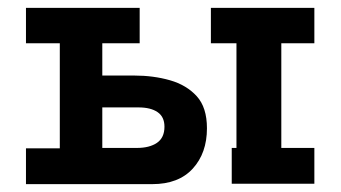

<svg xmlns="http://www.w3.org/2000/svg" viewBox="-20 -467 866 488"><path d="M46 1V-90H132V-357H46V-447H335V-357H240V-275H321Q370 -275 412 -263Q454 -251 480 -222.5Q506 -194 506 -141Q506 -78 470 -38.5Q434 1 367 1ZM240 -91H328Q360 -91 379 -104Q398 -117 398 -145Q398 -170 380.5 -182Q363 -194 332 -194H240ZM569 0V-91H581V-357H516V-447H779V-357H695V-91H779V0Z"/></svg>

Font: Podkova
Style: Bold
Weight: 700
Designer: Ilya Yudin
Foundry: Cyreal (www.cyreal.org)
Version: Version 2.102; ttfautohint (v1.8.1.43-b0c9)